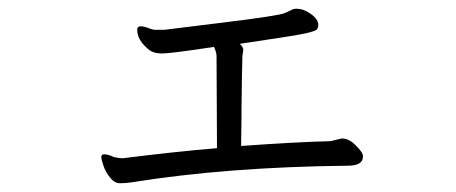

<svg xmlns="http://www.w3.org/2000/svg" viewBox="-20 -422 1040 438"><path d="M734 -100 759 -106H761Q776 -106 791.5 -90.5Q807 -75 808 -67V-65Q808 -44 774 -44Q497 -41 280 -6Q266 -4 253.5 -4Q241 -4 230.5 -17.5Q220 -31 215.5 -45.5Q211 -60 211 -62Q211 -70 217 -70Q227 -70 239 -64Q251 -61 260 -61Q379 -76 475 -84L474 -294Q474 -303 468 -315Q370 -300 349.5 -300Q329 -300 318 -310Q293 -331 293 -354Q293 -362 300.5 -362Q308 -362 317 -358.5Q326 -355 332 -354H355Q362 -355 488.5 -370.5Q615 -386 629 -392Q643 -398 646.5 -400Q650 -402 655 -402H658Q672 -402 688 -391Q704 -380 706 -368V-364Q706 -358 702.5 -354.5Q699 -351 677.5 -346Q656 -341 527 -322Q535 -315 535 -308L533 -294L532 -252L531 -180Q531 -147 530 -89Q654 -98 734 -100Z"/></svg>

Font: LXGW WenKai Mono Lite
Style: Regular
Weight: 400
Monospace: yes
Designer: LXGW / Fontworks Inc.
Foundry: LXGW / Fontworks Inc.
Version: Version 1.520; June 14, 2025